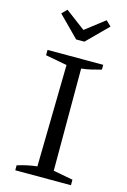

<svg xmlns="http://www.w3.org/2000/svg" viewBox="-132 -947 667 1009"><g transform="rotate(15 201.0 -443.0)"><path d="M58 0V-27Q86 -36 112.5 -41.5Q139 -47 165 -50L175 -604L58 -626V-655H361V-629Q337 -622 309.5 -615.5Q282 -609 254 -606V-50L361 -30V0ZM189 -747 78 -859 105 -886 213 -805 318 -886 346 -859 234 -747Z"/></g></svg>

Font: Piazzolla Thin
Style: Regular
Weight: 400
Version: Version 2.001